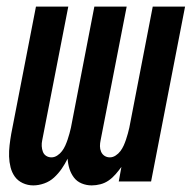

<svg xmlns="http://www.w3.org/2000/svg" viewBox="-20 -550 590 582"><path d="M81 12Q64 12 49 5Q34 -2 25 -14.5Q16 -27 12 -43Q8 -59 7.5 -75.5Q7 -92 9 -109.5Q11 -127 14 -144L89 -530H187L108 -125Q106 -116 106.5 -107Q107 -98 110 -90Q113 -82 120 -77.5Q127 -73 136 -73Q145 -73 153.5 -78.5Q162 -84 168 -92Q174 -100 178 -109Q182 -118 185 -127Q188 -136 190.5 -145Q193 -154 195 -163L266 -530H364L285 -125Q283 -116 283 -107Q283 -98 286.5 -90Q290 -82 297 -77.5Q304 -73 313 -73Q322 -73 330.5 -78.5Q339 -84 345 -92Q351 -100 355 -109Q359 -118 362 -127Q365 -136 367.5 -145Q370 -154 372 -163L443 -530H541L438 0H340L348 -44Q340 -33 330.5 -22Q321 -11 309.5 -3Q298 5 284.5 8.5Q271 12 258 12Q242 12 227.5 6Q213 0 204 -12Q195 -24 190.5 -38.5Q186 -53 185 -69Q177 -53 167 -38.5Q157 -24 144 -12Q131 0 114 6Q97 12 81 12Z"/></svg>

Font: Lode Dark
Style: Bold Italic
Weight: 700
Italic angle: -11°
Monospace: yes
Designer: Belleve Invis
Foundry: Belleve Invis
Version: Version 29.2.0; ttfautohint (v1.8.3)